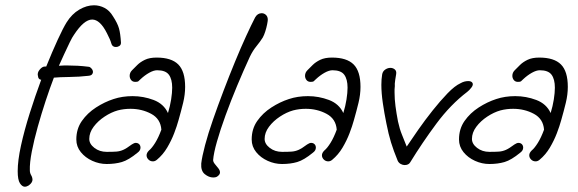

<svg xmlns="http://www.w3.org/2000/svg" viewBox="-20 -643 2190 727"><path d="M74 64Q64 64 55.5 51Q47 38 47 5Q47 -35 59.5 -92Q72 -149 92.5 -214Q113 -279 136 -341H135Q125 -343 124 -354Q120 -367 130 -379Q140 -391 149 -391H155Q178 -448 198.5 -492.5Q219 -537 232 -558Q252 -590 280 -606.5Q308 -623 336 -623Q357 -623 376 -613Q395 -603 408 -581Q425 -555 430.5 -535.5Q436 -516 438 -482V-481Q438 -473 432 -469Q426 -465 419 -465Q405 -465 401.5 -478.5Q398 -492 385 -517Q359 -569 329 -569Q298 -569 260 -511Q254 -503 244 -482.5Q234 -462 223 -438Q212 -414 203 -394Q212 -395 221 -395Q230 -395 239 -395Q256 -395 274.5 -394Q293 -393 317 -390Q322 -389 327 -383Q332 -377 332 -370Q332 -366 328.5 -361.5Q325 -357 315 -356Q281 -352 242.5 -351.5Q204 -351 184 -349Q169 -310 153 -261.5Q137 -213 123 -163Q109 -113 100.5 -69.5Q92 -26 93 2Q93 12 98 20.5Q103 29 103 38Q103 42 100 47.5Q97 53 89 59Q81 64 74 64Z M384 -22Q356 -22 329.5 -34Q303 -46 286 -67Q269 -88 269 -115Q269 -155 290 -185Q311 -215 343.5 -236Q376 -257 410 -268Q443 -279 482 -279Q523 -279 561.5 -264.5Q600 -250 616 -215Q624 -241 628 -266.5Q632 -292 632 -311Q632 -343 619.5 -360Q607 -377 575 -377Q562 -377 545 -367.5Q528 -358 512 -343Q506 -337 503.5 -335Q501 -333 492 -333Q482 -333 476.5 -340Q471 -347 471 -356Q471 -368 480 -377Q489 -386 500 -397Q511 -408 528.5 -416.5Q546 -425 573 -425Q629 -425 655 -399Q681 -373 681 -314Q681 -285 673.5 -254Q666 -223 656 -188Q650 -166 639.5 -138.5Q629 -111 613 -84Q597 -57 574 -38Q567 -32 559 -32Q549 -32 542 -39Q535 -46 535 -55Q535 -64 544 -73Q555 -82 567.5 -102Q580 -122 591 -152Q588 -193 552.5 -212Q517 -231 474 -231Q449 -231 426 -225Q401 -218 376 -201.5Q351 -185 334.5 -163Q318 -141 318 -117Q318 -98 337.5 -83Q357 -68 384 -68Q407 -68 420.5 -69Q434 -70 446.5 -75.5Q459 -81 479 -96Q488 -102 494 -102Q502 -102 507 -97Q512 -92 512 -84Q512 -73 501 -65Q467 -37 441.5 -29.5Q416 -22 384 -22Z M787 29Q771 29 755.5 16.5Q740 4 742 -24Q745 -50 756.5 -93.5Q768 -137 786.5 -190Q805 -243 826.5 -299.5Q848 -356 870 -409.5Q892 -463 912 -506.5Q932 -550 946 -577Q955 -593 971 -593Q980 -593 987 -586.5Q994 -580 994 -568Q994 -564 991.5 -551Q989 -538 984.5 -524Q980 -510 975 -501Q965 -485 951 -468Q937 -451 926 -428Q902 -376 878 -318.5Q854 -261 834 -206Q814 -151 801.5 -107Q789 -63 787 -37Q787 -30 793.5 -22Q800 -14 806.5 -6Q813 2 813 10Q813 18 803 25Q798 29 787 29Z M1048 -22Q1020 -22 993.5 -34Q967 -46 950 -67Q933 -88 933 -115Q933 -155 954 -185Q975 -215 1007.5 -236Q1040 -257 1074 -268Q1107 -279 1146 -279Q1187 -279 1225.5 -264.5Q1264 -250 1280 -215Q1288 -241 1292 -266.5Q1296 -292 1296 -311Q1296 -343 1283.5 -360Q1271 -377 1239 -377Q1226 -377 1209 -367.5Q1192 -358 1176 -343Q1170 -337 1167.5 -335Q1165 -333 1156 -333Q1146 -333 1140.5 -340Q1135 -347 1135 -356Q1135 -368 1144 -377Q1153 -386 1164 -397Q1175 -408 1192.5 -416.5Q1210 -425 1237 -425Q1293 -425 1319 -399Q1345 -373 1345 -314Q1345 -285 1337.5 -254Q1330 -223 1320 -188Q1314 -166 1303.5 -138.5Q1293 -111 1277 -84Q1261 -57 1238 -38Q1231 -32 1223 -32Q1213 -32 1206 -39Q1199 -46 1199 -55Q1199 -64 1208 -73Q1219 -82 1231.5 -102Q1244 -122 1255 -152Q1252 -193 1216.5 -212Q1181 -231 1138 -231Q1113 -231 1090 -225Q1065 -218 1040 -201.5Q1015 -185 998.5 -163Q982 -141 982 -117Q982 -98 1001.5 -83Q1021 -68 1048 -68Q1071 -68 1084.5 -69Q1098 -70 1110.5 -75.5Q1123 -81 1143 -96Q1152 -102 1158 -102Q1166 -102 1171 -97Q1176 -92 1176 -84Q1176 -73 1165 -65Q1131 -37 1105.5 -29.5Q1080 -22 1048 -22Z M1512 -18Q1505 -18 1497.5 -22Q1490 -26 1486 -34Q1470 -73 1460.5 -104Q1451 -135 1443 -176Q1435 -215 1429.5 -253Q1424 -291 1424 -322Q1424 -343 1427 -361Q1429 -373 1438.5 -379.5Q1448 -386 1458 -386Q1468 -386 1475 -380Q1482 -374 1480 -362Q1479 -357 1476.5 -340.5Q1474 -324 1475 -317Q1474 -311 1474 -304.5Q1474 -298 1474 -292Q1474 -268 1477.5 -241Q1481 -214 1487 -183Q1493 -155 1502 -133Q1511 -111 1520 -88Q1538 -115 1563.5 -151.5Q1589 -188 1618 -224.5Q1647 -261 1674.5 -289.5Q1702 -318 1724 -328Q1738 -336 1753 -336Q1765 -336 1769 -329Q1773 -322 1765 -311.5Q1757 -301 1749 -295Q1686 -247 1632.5 -175Q1579 -103 1533 -28Q1527 -18 1512 -18Z M1833 -22Q1805 -22 1778.5 -34Q1752 -46 1735 -67Q1718 -88 1718 -115Q1718 -155 1739 -185Q1760 -215 1792.5 -236Q1825 -257 1859 -268Q1892 -279 1931 -279Q1972 -279 2010.5 -264.5Q2049 -250 2065 -215Q2073 -241 2077 -266.5Q2081 -292 2081 -311Q2081 -343 2068.5 -360Q2056 -377 2024 -377Q2011 -377 1994 -367.5Q1977 -358 1961 -343Q1955 -337 1952.5 -335Q1950 -333 1941 -333Q1931 -333 1925.5 -340Q1920 -347 1920 -356Q1920 -368 1929 -377Q1938 -386 1949 -397Q1960 -408 1977.5 -416.5Q1995 -425 2022 -425Q2078 -425 2104 -399Q2130 -373 2130 -314Q2130 -285 2122.5 -254Q2115 -223 2105 -188Q2099 -166 2088.5 -138.5Q2078 -111 2062 -84Q2046 -57 2023 -38Q2016 -32 2008 -32Q1998 -32 1991 -39Q1984 -46 1984 -55Q1984 -64 1993 -73Q2004 -82 2016.5 -102Q2029 -122 2040 -152Q2037 -193 2001.5 -212Q1966 -231 1923 -231Q1898 -231 1875 -225Q1850 -218 1825 -201.5Q1800 -185 1783.5 -163Q1767 -141 1767 -117Q1767 -98 1786.5 -83Q1806 -68 1833 -68Q1856 -68 1869.5 -69Q1883 -70 1895.5 -75.5Q1908 -81 1928 -96Q1937 -102 1943 -102Q1951 -102 1956 -97Q1961 -92 1961 -84Q1961 -73 1950 -65Q1916 -37 1890.5 -29.5Q1865 -22 1833 -22Z"/></svg>

Font: Grape Nuts
Style: Regular
Weight: 400
Designer: Robert E. Leuschke
Foundry: Robert E. Leuschke
Version: Version 1.010; ttfautohint (v1.8.3)